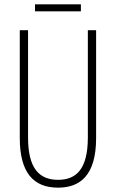

<svg xmlns="http://www.w3.org/2000/svg" viewBox="-20 -853 533 883"><path d="M352 -833H141V-801H352ZM422 -218V-714H384V-221C384 -73 329 -26 247 -26C160 -26 109 -79 109 -221V-714H71V-218C71 -60 133 10 247 10C348 10 422 -46 422 -218Z"/></svg>

Font: Noto Sans Sinhala UI ExtraCondensed ExtraLight
Style: Regular
Weight: 200
Width: 2
Designer: Jelle Bosma - Monotype Design Team
Foundry: Monotype Imaging Inc.
Version: Version 2.006